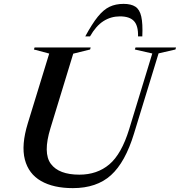

<svg xmlns="http://www.w3.org/2000/svg" viewBox="-20 -960 928 991"><path d="M240.5 -298.5Q201 -170 242.5 -114.2Q284 -58.5 389.5 -58.5Q481.5 -58.5 544.2 -111.5Q607 -164.5 646.5 -292.5L766 -684L676 -704.5L679.5 -715H888.5L885.5 -704.5L798.5 -684.5L671.5 -270Q626.5 -122.5 552.8 -55.8Q479 11 356 11Q256 11 191.8 -25.8Q127.5 -62.5 108.2 -136.8Q89 -211 123.5 -323.5L234 -683.5L155 -704.5L158.5 -715H448L445 -704.5L358 -683ZM599 -875.5Q552.5 -875.5 514 -851Q475.5 -826.5 444.5 -772H420Q455.5 -837.5 485 -874Q514.5 -910.5 545.8 -925.2Q577 -940 618 -940Q656.5 -940 678.8 -925.5Q701 -911 709.2 -874.5Q717.5 -838 714.5 -772H692.5Q694 -827 671.5 -851.2Q649 -875.5 599 -875.5Z"/></svg>

Font: Newsreader Display Medium
Style: Italic
Weight: 500
Italic angle: -17°
Designer: Hugues Gentile
Foundry: Production Type
Version: Version 1.001